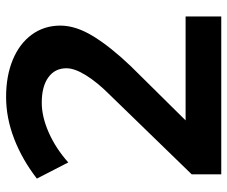

<svg xmlns="http://www.w3.org/2000/svg" viewBox="-78 -668 746 630"><g transform="rotate(-90 295.0 -353.0)"><path d="M556 -117V0H38V-97L302 -369Q340 -407 363 -444Q386 -481 386 -508Q386 -546 356 -567.5Q326 -589 273 -589Q227 -589 175 -566Q123 -543 77 -502L24 -605Q86 -653 154.5 -679.5Q223 -706 292 -706Q361 -706 414 -684Q467 -662 496.5 -621.5Q526 -581 526 -528Q526 -477 491 -420Q456 -363 393 -297L215 -117Z"/></g></svg>

Font: Montserrat Medium
Style: Regular
Weight: 500
Designer: Julieta Ulanovsky
Foundry: Julieta Ulanovsky
Version: Version 6.001